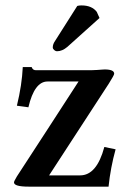

<svg xmlns="http://www.w3.org/2000/svg" viewBox="-20 -696 472 716"><path d="M268.1 -673.8Q273.9 -675.8 284.2 -675.8Q322.3 -675.8 340.8 -651.9L351.1 -628.9L231 -521Q211.9 -504.9 192.9 -504.9Q187 -504.9 181.9 -509.5Q176.8 -514.2 176.8 -519Q176.8 -531.2 185.1 -543ZM98.1 -445.8Q102.1 -433.6 115.2 -434.1H318.8Q330.1 -434.1 342 -435.1Q354 -436 361.6 -436.5Q369.1 -437 370.1 -437Q406.2 -437 405.8 -420.9Q405.8 -416 386.2 -384.8L163.1 -42H278.8Q340.8 -42 369.1 -147.9L411.1 -139.2Q392.1 -70.3 384.8 0H86.9Q31.7 0 32.2 -16.1Q32.2 -20 43 -38.1Q84 -100.1 160.4 -218.5Q236.8 -336.9 272.9 -392.1H157.2Q108.4 -392.1 85.9 -295.9L43 -301.8Q62 -379.9 64.9 -445.8Z"/></svg>

Font: Linux Libertine
Style: Semibold
Weight: 600
Designer: Philipp H. Poll
Foundry: Philipp H. Poll
Version: Version 5.1.2 ; ttfautohint (v0.9)